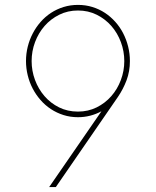

<svg xmlns="http://www.w3.org/2000/svg" viewBox="-20 -757 631 777"><path d="M85.2 -509.9Q85.2 -539.8 92.3 -568.2Q99.4 -596.6 112.6 -621.8Q125.7 -647 144.4 -668.3Q163 -689.6 186.4 -704.9Q209.9 -720.2 237.4 -728.7Q264.9 -737.2 295.5 -737.2Q326.3 -737.2 353.9 -728.7Q381.4 -720.2 404.7 -704.9Q427.9 -689.6 446.7 -668.5Q465.6 -647.4 478.5 -622.2Q491.5 -596.9 498.6 -568.4Q505.7 -539.8 505.7 -509.9Q505.7 -468 492.2 -432.2Q478.7 -396.3 457.4 -365.1L206 0H179L390.6 -306.8Q346.2 -282.7 295.5 -282.7Q264.6 -282.7 237 -291.4Q209.5 -300.1 186.1 -315.5Q162.6 -331 144 -352.3Q125.4 -373.6 112.2 -398.8Q99.1 -424 92.2 -452.2Q85.2 -480.5 85.2 -509.9ZM108 -509.9Q108 -470.5 121.6 -433.6Q135.3 -396.7 160 -368.1Q184.7 -339.5 219.1 -322.4Q253.6 -305.4 295.5 -305.4Q336.6 -305.4 371.1 -322.4Q405.5 -339.5 430.4 -367.9Q455.3 -396.3 469.1 -433.2Q483 -470.2 483 -509.9Q483 -549.4 469.3 -586.3Q455.6 -623.2 430.9 -651.6Q406.2 -680 371.6 -697.3Q337 -714.5 295.5 -714.5Q254.3 -714.5 219.8 -697.4Q185.4 -680.4 160.5 -652Q135.7 -623.6 121.8 -586.6Q108 -549.7 108 -509.9Z"/></svg>

Font: Inter P Thin
Style: Regular
Weight: 100
Designer: Rasmus Andersson
Foundry: rsms
Version: Version 3.018;git-588b23468